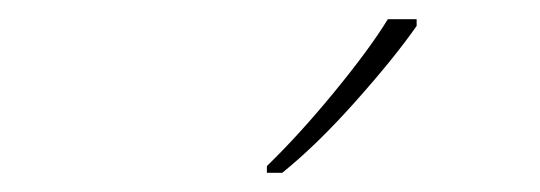

<svg xmlns="http://www.w3.org/2000/svg" viewBox="-20 -786 562 200"><path d="M274 -606Q310 -635 350.5 -680.5Q391 -726 414 -759V-766H384Q365 -735 328.5 -690.5Q292 -646 258 -613V-606Z"/></svg>

Font: Noto Sans Display SemiCondensed Thin
Style: Italic
Weight: 250
Width: 4
Designer: Monotype Design team
Foundry: Monotype Imaging Inc.
Version: 1.000